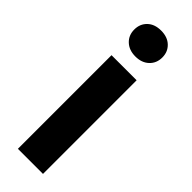

<svg xmlns="http://www.w3.org/2000/svg" viewBox="-250 -752 766 766"><g transform="rotate(45 132.5 -369.0)"><path d="M203.1 0H61.5V-528.3H203.1ZM53.2 -665Q53.2 -696.8 74.5 -717.3Q95.7 -737.8 132.3 -737.8Q168.5 -737.8 189.9 -717.3Q211.4 -696.8 211.4 -665Q211.4 -632.8 189.7 -612.3Q168 -591.8 132.3 -591.8Q96.7 -591.8 75 -612.3Q53.2 -632.8 53.2 -665Z"/></g></svg>

Font: RobotoDraft
Style: Bold
Weight: 700
Version: Version 2.001150; 2014